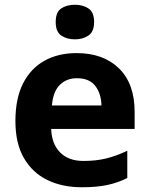

<svg xmlns="http://www.w3.org/2000/svg" viewBox="-20 -780 631 810"><path d="M303 -556Q416 -556 482 -491.5Q548 -427 548 -308V-236H196Q198 -173 233.5 -137Q269 -101 332 -101Q385 -101 428 -111.5Q471 -122 517 -144V-29Q477 -9 432.5 0.5Q388 10 325 10Q243 10 180 -20.5Q117 -51 81 -113Q45 -175 45 -269Q45 -365 77.5 -428.5Q110 -492 168 -524Q226 -556 303 -556ZM304 -450Q261 -450 232.5 -422Q204 -394 199 -335H408Q407 -385 382 -417.5Q357 -450 304 -450ZM296 -760Q329 -760 353 -744.5Q377 -729 377 -687Q377 -646 353 -630Q329 -614 296 -614Q262 -614 238.5 -630Q215 -646 215 -687Q215 -729 238.5 -744.5Q262 -760 296 -760Z"/></svg>

Font: RS Noto Sans
Style: Bold
Weight: 700
Designer: Monotype Design Team
Foundry: Monotype Imaging Inc.
Version: Version 3.10